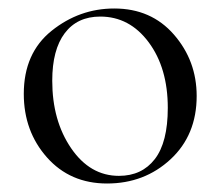

<svg xmlns="http://www.w3.org/2000/svg" viewBox="-20 -419 520 452"><path d="M232 13Q145 13 90.5 -48.5Q36 -110 36 -198Q36 -294 101.5 -346.5Q167 -399 249 -399Q336 -399 389.5 -337.5Q443 -276 443 -193Q443 -101 381.5 -44Q320 13 232 13ZM260 -5Q314 -5 344.5 -44.5Q375 -84 375 -165Q375 -259 330 -319.5Q285 -380 216 -380Q162 -380 132.5 -341Q103 -302 103 -229Q103 -135 147.5 -70Q192 -5 260 -5Z"/></svg>

Font: Cormorant Infant
Style: Regular
Weight: 400
Designer: Christian Thalmann (Catharsis Fonts)
Version: Version 1.000;PS 002.000;hotconv 1.0.88;makeotf.lib2.5.64775